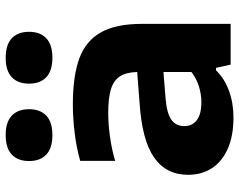

<svg xmlns="http://www.w3.org/2000/svg" viewBox="-103 -729 842 676"><g transform="rotate(-90 318.0 -391.0)"><path d="M572 -311.5V0H428.5L417 -51.5H408.5Q379.5 -21.5 336.2 -5.8Q293 10 242.5 10Q177.5 10 132 -10.2Q86.5 -30.5 63.5 -66.5Q40.5 -102.5 40.5 -149.5Q40.5 -227 101.5 -269.5Q162.5 -312 293 -320.5L402.5 -329Q401.5 -368 387 -390Q372.5 -412 341.8 -421.5Q311 -431 258 -431Q220.5 -431 175 -424.8Q129.5 -418.5 89.5 -406.5V-529.5Q134 -542.5 186.8 -549Q239.5 -555.5 287.5 -555.5Q389 -555.5 450.8 -532.5Q512.5 -509.5 542.2 -456.5Q572 -403.5 572 -311.5ZM402.5 -138V-236.5L308.5 -229Q256.5 -224.5 234.2 -208.5Q212 -192.5 212 -163.5Q212 -135 233 -119Q254 -103 296 -103Q324.5 -103 352.2 -111.8Q380 -120.5 402.5 -138ZM89 -709.5Q89 -749 111.8 -770.5Q134.5 -792 180.5 -792Q226 -792 248.8 -770.5Q271.5 -749 271.5 -709.5Q271.5 -670.5 248.8 -649Q226 -627.5 180.5 -627.5Q134.5 -627.5 111.8 -649Q89 -670.5 89 -709.5ZM361.5 -709.5Q361.5 -749 384.2 -770.5Q407 -792 452.5 -792Q498.5 -792 521.2 -770.5Q544 -749 544 -709.5Q544 -670.5 521.2 -649Q498.5 -627.5 452.5 -627.5Q407 -627.5 384.2 -649Q361.5 -670.5 361.5 -709.5Z"/></g></svg>

Font: Encode Sans Expanded
Style: Bold
Weight: 700
Width: 7
Designer: Multiple Designers
Foundry: Impallari Type
Version: Version 2.000